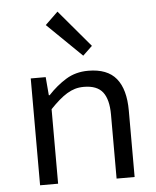

<svg xmlns="http://www.w3.org/2000/svg" viewBox="-54 -823 709 870"><g transform="rotate(-5 300.0 -388.5)"><path d="M93 0V-486H161L168 -403H172Q210 -444 254 -471Q298 -498 355 -498Q442 -498 482.5 -448.5Q523 -399 523 -302V0H441V-291Q441 -360 415 -393.5Q389 -427 329 -427Q307 -427 288.5 -421.5Q270 -416 252 -405Q234 -394 215 -377.5Q196 -361 175 -339V0ZM339 -568 182 -721 240 -777 382 -609Z"/></g></svg>

Font: Source Code Pro
Style: Regular
Weight: 400
Monospace: yes
Designer: Paul D. Hunt, Teo Tuominen
Foundry: Adobe Systems Incorporated
Version: Version 2.030;PS 1.000;hotconv 16.6.51;makeotf.lib2.5.65220